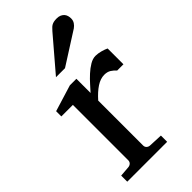

<svg xmlns="http://www.w3.org/2000/svg" viewBox="-230 -792 851 851"><g transform="rotate(-45 195.5 -366.5)"><path d="M341.8 -379.9Q332 -391.1 319.3 -399.2Q306.6 -407.2 288.1 -407.2Q263.7 -407.2 238.8 -390.9Q213.9 -374.5 188 -345.2V-64Q188 -54.7 193.8 -48.8Q199.7 -43 209 -42L274.9 -39.1V0H24.9V-38.1L74.2 -42Q83 -43 89.1 -48.8Q95.2 -54.7 95.2 -64V-411.1H22.9V-443.8L147 -481.9H188V-393.1Q198.7 -404.8 214.1 -422.1Q229.5 -439.5 247.1 -455.6Q264.6 -471.7 283.4 -482.9Q302.2 -494.1 319.8 -494.1Q327.6 -494.1 336.4 -492.7Q345.2 -491.2 353.5 -489Q361.8 -486.8 368.9 -484.1Q376 -481.4 380.9 -479V-379.9ZM360.8 -688Q360.8 -674.3 354.2 -664.6Q347.7 -654.8 337.9 -647.9L185.5 -550.8H128.9L261.7 -706.1Q267.6 -712.4 272.5 -717.5Q277.3 -722.7 283.2 -726.1Q289.1 -729.5 296.6 -731.2Q304.2 -732.9 314.9 -732.9Q328.1 -732.9 336.9 -728.8Q345.7 -724.6 351.1 -718.3Q356.4 -711.9 358.6 -703.9Q360.8 -695.8 360.8 -688Z"/></g></svg>

Font: Charis SIL Phon
Style: Regular
Weight: 400
Foundry: SIL International
Version: Version 5.000